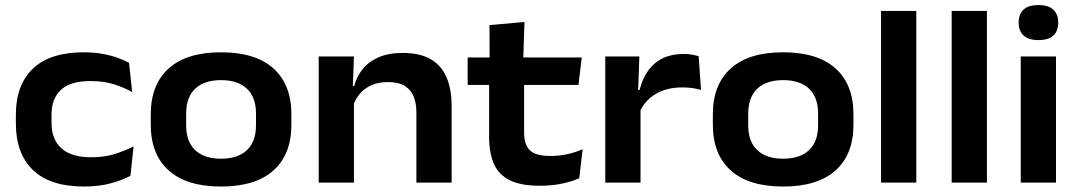

<svg xmlns="http://www.w3.org/2000/svg" viewBox="-20 -702 4144 738"><path d="M304 15Q172 15 106.5 -48.5Q41 -112 41 -227.5V-262Q41 -375.5 106.5 -438.2Q172 -501 303 -501Q340.5 -501 372.8 -495.2Q405 -489.5 431 -480.2Q457 -471 476 -460.5L488 -348Q457.5 -365.5 418 -378Q378.5 -390.5 327.5 -390.5Q251 -390.5 214.5 -357Q178 -323.5 178 -260.5V-230Q178 -166.5 216 -132Q254 -97.5 330.5 -97.5Q381 -97.5 420.2 -109.8Q459.5 -122 493.5 -139.5L481.5 -26.5Q451.5 -10 406.2 2.5Q361 15 304 15Z M829.5 15Q697.5 15 628.5 -46.8Q559.5 -108.5 559.5 -223V-262.5Q559.5 -377 628.5 -439Q697.5 -501 829.5 -501Q962 -501 1031 -439Q1100 -377 1100 -262.5V-223Q1100 -108.5 1031 -46.8Q962 15 829.5 15ZM829.5 -92Q894.5 -92 929.2 -125Q964 -158 964 -220V-265.5Q964 -328 929.2 -361Q894.5 -394 829.5 -394Q765 -394 730.2 -361Q695.5 -328 695.5 -265.5V-220Q695.5 -158 730.2 -125Q765 -92 829.5 -92Z M1580.5 0V-270Q1580.5 -303.5 1570.5 -329.8Q1560.5 -356 1536.5 -371.2Q1512.5 -386.5 1471 -386.5Q1434 -386.5 1407 -374.2Q1380 -362 1362.8 -341.2Q1345.5 -320.5 1337 -295L1318 -371.5H1341.5Q1350.5 -406.5 1373 -435.2Q1395.5 -464 1433.8 -481.2Q1472 -498.5 1528 -498.5Q1593.5 -498.5 1635 -474.8Q1676.5 -451 1696.2 -405Q1716 -359 1716 -292.5V0ZM1205 0V-485H1340.5L1335.5 -352L1340.5 -339V0Z M2055 12Q1982.5 12 1939.8 -9Q1897 -30 1878.5 -72Q1860 -114 1860 -176.5V-425.5H1994.5V-193.5Q1994.5 -146.5 2016.5 -124.5Q2038.5 -102.5 2096 -102.5Q2129 -102.5 2161 -109.5Q2193 -116.5 2219.5 -128.5L2206.5 -17Q2177 -3.5 2138.2 4.2Q2099.5 12 2055 12ZM1777.5 -375.5V-481H2216L2203.5 -375.5ZM1862 -470 1861.5 -605.5 1996 -617.5 1991 -470Z M2438 -270.5 2408 -356H2438.5Q2454 -420.5 2496 -457.5Q2538 -494.5 2608.5 -494.5Q2626 -494.5 2640 -492Q2654 -489.5 2665.5 -486L2674.5 -356.5Q2659.5 -361 2641 -363.5Q2622.5 -366 2603 -366Q2543 -366 2500.8 -341Q2458.5 -316 2438 -270.5ZM2306.5 0V-485H2437.5L2432 -326.5L2442 -323V0Z M2990 15Q2858 15 2789 -46.8Q2720 -108.5 2720 -223V-262.5Q2720 -377 2789 -439Q2858 -501 2990 -501Q3122.5 -501 3191.5 -439Q3260.5 -377 3260.5 -262.5V-223Q3260.5 -108.5 3191.5 -46.8Q3122.5 15 2990 15ZM2990 -92Q3055 -92 3089.8 -125Q3124.5 -158 3124.5 -220V-265.5Q3124.5 -328 3089.8 -361Q3055 -394 2990 -394Q2925.5 -394 2890.8 -361Q2856 -328 2856 -265.5V-220Q2856 -158 2890.8 -125Q2925.5 -92 2990 -92Z M3366.5 0V-660H3502V0Z M3638 0V-660H3773.5V0Z M3903.5 0V-485H4039V0ZM3971.5 -548Q3932.5 -548 3914 -565.8Q3895.5 -583.5 3895.5 -614V-616.5Q3895.5 -647 3914 -664.8Q3932.5 -682.5 3971.5 -682.5Q4010 -682.5 4028.8 -664.8Q4047.5 -647 4047.5 -616.5V-614Q4047.5 -583 4029 -565.5Q4010.5 -548 3971.5 -548Z"/></svg>

Font: AnekLatin_SemiExpandedSemiBold
Style: Regular
Weight: 600
Width: 6
Designer: Yesha Goshar
Foundry: Ek Type
Version: Version 1.003